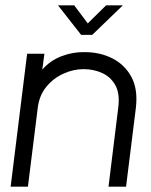

<svg xmlns="http://www.w3.org/2000/svg" viewBox="-20 -702 566 722"><path d="M454 0H388L425 -300Q431 -351 413.5 -382Q396 -413 364 -427.5Q332 -442 294 -442Q256 -442 218.5 -425Q181 -408 154.5 -376Q128 -344 122 -297L85 0H20L82 -500H147L139 -440Q168 -474 211 -490.5Q254 -507 298 -506Q356 -506 402.5 -482.5Q449 -459 474 -413Q499 -367 491 -297ZM285 -571 198 -682H259L310 -614L379 -682H442L327 -571Z"/></svg>

Font: Kulim Park Light
Style: Italic
Weight: 300
Italic angle: -8°
Designer: Noponies / Dale Sattler
Foundry: Noponies
Version: Version 1.000; ttfautohint (v1.8.3)